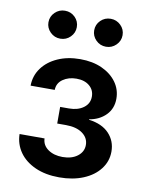

<svg xmlns="http://www.w3.org/2000/svg" viewBox="-84 -804 670 872"><g transform="rotate(10 250.5 -368.0)"><path d="M249.5 7.3Q186 7.3 138.7 -13.9Q91.3 -35.2 65.4 -72Q39.6 -108.9 38.6 -155.3H153.8Q154.8 -124 181.6 -105.2Q208.5 -86.4 248.5 -86.4Q291 -86.4 317.4 -106.7Q343.8 -127 343.8 -158.2Q343.8 -190.9 315.7 -211.4Q287.6 -231.9 239.3 -231.9H198.7V-308.6H239.3Q280.3 -308.6 306.4 -327.9Q332.5 -347.2 332.5 -379.4Q332.5 -409.7 310.1 -428.7Q287.6 -447.8 250 -447.8Q213.4 -447.8 187.5 -429.7Q161.6 -411.6 161.1 -380.4H49.8Q50.3 -426.3 76.4 -461.9Q102.5 -497.6 147.9 -517.8Q193.4 -538.1 251.5 -538.1Q309.1 -538.1 352.3 -518.3Q395.5 -498.5 419.7 -464.8Q443.8 -431.2 443.8 -389.2Q443.8 -343.8 414.3 -313.7Q384.8 -283.7 337.9 -275.9V-273.9Q398.9 -266.1 431.2 -231.9Q463.4 -197.8 463.4 -148.9Q463.4 -104 436 -68.4Q408.7 -32.7 360.4 -12.7Q312 7.3 249.5 7.3ZM356 -613.8Q328.6 -613.8 309.6 -632.8Q290.5 -651.9 290.5 -678.2Q290.5 -705.1 309.6 -723.9Q328.6 -742.7 356 -742.7Q382.8 -742.7 402.1 -723.9Q421.4 -705.1 421.4 -678.2Q421.4 -651.9 402.1 -632.8Q382.8 -613.8 356 -613.8ZM145 -613.8Q118.2 -613.8 98.9 -632.8Q79.6 -651.9 79.6 -678.2Q79.6 -705.1 98.9 -723.9Q118.2 -742.7 145 -742.7Q172.4 -742.7 191.4 -723.9Q210.4 -705.1 210.4 -678.2Q210.4 -651.9 191.4 -632.8Q172.4 -613.8 145 -613.8Z"/></g></svg>

Font: Inter Cardless Tabular Medium
Style: Regular
Weight: 500
Designer: Rasmus Andersson
Foundry: rsms
Version: Version 4.000;git-4fc901f